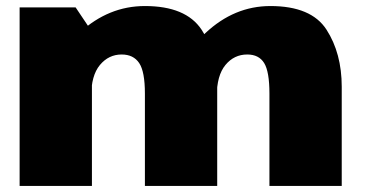

<svg xmlns="http://www.w3.org/2000/svg" viewBox="-20 -616 1216 636"><path d="M45 0H284.5V-511L230.5 -591.5H45ZM460 0H699.5V-328.5Q699.5 -440 647.5 -518Q595.5 -596 460 -596Q340 -596 244.5 -508.5Q149 -421 149 -337L282 -296.5Q282 -366 311 -400.8Q340 -435.5 383 -435.5Q422 -435.5 441 -407.2Q460 -379 460 -306ZM872.5 0H1112V-328.5Q1112 -439.5 1061.5 -517.8Q1011 -596 875.5 -596Q756 -596 660.5 -506.5Q565 -417 565 -337L698 -296.5Q698 -366 726.8 -400.8Q755.5 -435.5 799 -435.5Q837.5 -435.5 855 -407.2Q872.5 -379 872.5 -306Z"/></svg>

Font: Anybody SemiExpanded Black
Style: Regular
Weight: 900
Width: 6
Version: Version 1.113;gftools[0.9.25]